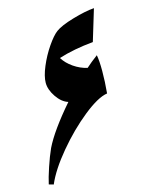

<svg xmlns="http://www.w3.org/2000/svg" viewBox="-107 -652 657 839"><g transform="rotate(-15 221.0 -232.5)"><path d="M359 -380Q364 -353 364 -308Q364 -260 359 -207Q317 -201 249 -146.5Q181 -92 119 -18Q57 56 31 117L10 111Q16 83 31 38Q46 -7 61 -40Q95 -110 186 -215Q157 -224 134.5 -257Q112 -290 112 -321Q112 -350 130 -393Q148 -436 174 -474Q200 -512 220 -527Q244 -545 302 -562Q360 -579 400 -582L357 -440Q270 -432 200 -410Q216 -384 245 -364Q274 -344 306 -337Q328 -357 359 -380Z"/></g></svg>

Font: Rakkas
Style: Regular
Weight: 400
Designer: Zeynep Akay
Foundry: Zeynep Akay
Version: Version 2.000